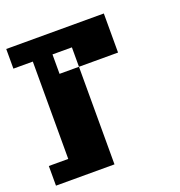

<svg xmlns="http://www.w3.org/2000/svg" viewBox="-110 -620 721 771"><g transform="rotate(-20 250.0 -234.0)"><path d="M0 -26.4H83V-442.4H0V-526.4H417V-359.4H250V57.6H0ZM250 -359.4V-442.4H167V-359.4Z"/></g></svg>

Font: KH Dot Dougenzaka 12
Style: Regular
Weight: 400
Designer: Original version for X68000 by Keitarou Hiraki (http://hp.vector.co.jp/authors/VA000874/) / TrueType conversion by Homem
Version: Version 1.00.20150527